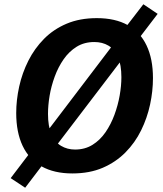

<svg xmlns="http://www.w3.org/2000/svg" viewBox="-20 -801 765 900"><path d="M319 12Q234 12 175 -21Q116 -54 86 -117.5Q56 -181 56 -271Q56 -332 70 -395.5Q84 -459 113 -516.5Q142 -574 186.5 -619Q231 -664 292.5 -690Q354 -716 434 -716Q520 -716 578.5 -683.5Q637 -651 667 -588Q697 -525 697 -435Q697 -374 683.5 -311Q670 -248 641.5 -190Q613 -132 568 -86.5Q523 -41 461.5 -14.5Q400 12 319 12ZM332 -100Q378 -100 413.5 -122Q449 -144 474.5 -181Q500 -218 516.5 -263Q533 -308 541 -353.5Q549 -399 549 -439Q549 -497 533 -533.5Q517 -570 488.5 -587Q460 -604 422 -604Q375 -604 339.5 -582Q304 -560 278.5 -523.5Q253 -487 236.5 -442Q220 -397 212.5 -352Q205 -307 205 -267Q205 -209 221 -172Q237 -135 266 -117.5Q295 -100 332 -100ZM98 79 30 34 170 -150 182 -160 547 -640 551 -650 652 -781 719 -736 619 -605 606 -593 224 -92 222 -84Z"/></svg>

Font: Bitter Thin
Style: Bold Italic
Weight: 700
Italic angle: -9°
Version: Version 3.021